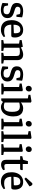

<svg xmlns="http://www.w3.org/2000/svg" viewBox="1819 -2580 772 4450"><g transform="rotate(90 2205.0 -355.0)"><path d="M210 11Q174 11 140.5 4Q107 -3 82 -11.5Q57 -20 48 -27L57 -156H106L123 -76Q134 -68 157 -59Q180 -50 213 -50Q272 -50 291.5 -71.5Q311 -93 311 -131Q311 -158 295.5 -173.5Q280 -189 255 -198Q230 -207 201 -214Q174 -221 147 -230.5Q120 -240 97.5 -254.5Q75 -269 61.5 -294.5Q48 -320 48 -359Q48 -409 72.5 -441.5Q97 -474 140 -490Q183 -506 237 -506Q269 -506 298.5 -501.5Q328 -497 350.5 -491Q373 -485 382 -481L370 -350H323L306 -427Q299 -431 276.5 -436.5Q254 -442 229 -442Q175 -442 155.5 -425Q136 -408 136 -375Q136 -353 150 -339.5Q164 -326 187.5 -317.5Q211 -309 239 -301Q266 -293 294.5 -282.5Q323 -272 346.5 -255.5Q370 -239 384.5 -213Q399 -187 399 -146Q399 -87 372 -53Q345 -19 301.5 -4Q258 11 210 11Z M671 10Q597 10 547 -19Q497 -48 472 -103Q447 -158 447 -235Q447 -318 476 -379Q505 -440 556.5 -473Q608 -506 675 -506Q723 -506 756.5 -489.5Q790 -473 810 -446Q830 -419 839.5 -386Q849 -353 849 -318Q849 -264 838.5 -247Q828 -230 801 -230H552Q552 -183 566 -145.5Q580 -108 613 -86.5Q646 -65 701 -65Q758 -65 789 -76Q820 -87 824 -89L839 -57Q836 -54 815 -37.5Q794 -21 757.5 -5.5Q721 10 671 10ZM553 -282 748 -290Q751 -308 751 -328Q751 -383 733.5 -411.5Q716 -440 663 -440Q624 -440 599.5 -421Q575 -402 564 -366.5Q553 -331 553 -282Z M909 0V-45L990 -59V-411L909 -425V-471L1064 -498L1079 -455H1083Q1123 -478 1166.5 -492Q1210 -506 1240 -506Q1306 -506 1340 -470.5Q1374 -435 1374 -367V-59L1452 -45V0H1203V-45L1278 -59V-350Q1278 -395 1257 -412.5Q1236 -430 1180 -430Q1157 -430 1131 -427Q1105 -424 1086 -419V-59L1160 -45V0Z M1679 11Q1643 11 1609.5 4Q1576 -3 1551 -11.5Q1526 -20 1517 -27L1526 -156H1575L1592 -76Q1603 -68 1626 -59Q1649 -50 1682 -50Q1741 -50 1760.5 -71.5Q1780 -93 1780 -131Q1780 -158 1764.5 -173.5Q1749 -189 1724 -198Q1699 -207 1670 -214Q1643 -221 1616 -230.5Q1589 -240 1566.5 -254.5Q1544 -269 1530.5 -294.5Q1517 -320 1517 -359Q1517 -409 1541.5 -441.5Q1566 -474 1609 -490Q1652 -506 1706 -506Q1738 -506 1767.5 -501.5Q1797 -497 1819.5 -491Q1842 -485 1851 -481L1839 -350H1792L1775 -427Q1768 -431 1745.5 -436.5Q1723 -442 1698 -442Q1644 -442 1624.5 -425Q1605 -408 1605 -375Q1605 -353 1619 -339.5Q1633 -326 1656.5 -317.5Q1680 -309 1708 -301Q1735 -293 1763.5 -282.5Q1792 -272 1815.5 -255.5Q1839 -239 1853.5 -213Q1868 -187 1868 -146Q1868 -87 1841 -53Q1814 -19 1770.5 -4Q1727 11 1679 11Z M1916 0V-45L1997 -59V-411L1916 -425V-471L2066 -498L2094 -487V-59L2169 -45V0ZM2032 -566Q2004 -566 1986.5 -585Q1969 -604 1969 -633Q1969 -662 1988.5 -683.5Q2008 -705 2037 -705Q2065 -705 2082.5 -688Q2100 -671 2100 -640Q2100 -611 2081.5 -588.5Q2063 -566 2032 -566Z M2465 9Q2433 9 2409.5 0.5Q2386 -8 2371 -18Q2356 -28 2349 -34H2340L2309 2H2260V-615L2177 -629V-673L2326 -699L2356 -685V-474L2353 -460V-454Q2362 -461 2381.5 -473.5Q2401 -486 2430 -496Q2459 -506 2495 -506Q2548 -506 2589 -483Q2630 -460 2654 -410.5Q2678 -361 2678 -280Q2678 -183 2647.5 -119Q2617 -55 2569 -23Q2521 9 2465 9ZM2446 -58Q2486 -58 2514 -75.5Q2542 -93 2557 -135Q2572 -177 2572 -249Q2572 -313 2560 -353Q2548 -393 2521.5 -411Q2495 -429 2450 -429Q2420 -429 2394 -424Q2368 -419 2356 -415V-75Q2369 -71 2393 -64.5Q2417 -58 2446 -58Z M2730 0V-45L2811 -59V-411L2730 -425V-471L2880 -498L2908 -487V-59L2983 -45V0ZM2846 -566Q2818 -566 2800.5 -585Q2783 -604 2783 -633Q2783 -662 2802.5 -683.5Q2822 -705 2851 -705Q2879 -705 2896.5 -688Q2914 -671 2914 -640Q2914 -611 2895.5 -588.5Q2877 -566 2846 -566Z M3021 0V-45L3100 -59V-616L3019 -631V-677L3169 -699L3197 -688V-59L3273 -45V0Z M3320 0V-45L3401 -59V-411L3320 -425V-471L3470 -498L3498 -487V-59L3573 -45V0ZM3436 -566Q3408 -566 3390.5 -585Q3373 -604 3373 -633Q3373 -662 3392.5 -683.5Q3412 -705 3441 -705Q3469 -705 3486.5 -688Q3504 -671 3504 -640Q3504 -611 3485.5 -588.5Q3467 -566 3436 -566Z M3801 6Q3756 6 3730 -9Q3704 -24 3694 -50.5Q3684 -77 3684 -112V-436H3601V-485L3684 -506L3715 -616H3781V-496H3922V-463L3908 -436H3781V-123Q3781 -89 3794.5 -79Q3808 -69 3833 -69Q3859 -69 3881 -74Q3903 -79 3911 -82L3924 -45Q3899 -22 3865 -8Q3831 6 3801 6Z M4196 10Q4122 10 4072 -19Q4022 -48 3997 -103Q3972 -158 3972 -235Q3972 -318 4001 -379Q4030 -440 4081.5 -473Q4133 -506 4200 -506Q4248 -506 4281.5 -489.5Q4315 -473 4335 -446Q4355 -419 4364.5 -386Q4374 -353 4374 -318Q4374 -264 4363.5 -247Q4353 -230 4326 -230H4077Q4077 -183 4091 -145.5Q4105 -108 4138 -86.5Q4171 -65 4226 -65Q4283 -65 4314 -76Q4345 -87 4349 -89L4364 -57Q4361 -54 4340 -37.5Q4319 -21 4282.5 -5.5Q4246 10 4196 10ZM4078 -282 4273 -290Q4276 -308 4276 -328Q4276 -383 4258.5 -411.5Q4241 -440 4188 -440Q4149 -440 4124.5 -421Q4100 -402 4089 -366.5Q4078 -331 4078 -282ZM4125 -535 4094 -569 4199 -688Q4211 -702 4222 -711.5Q4233 -721 4245 -721Q4259 -721 4275 -704Q4291 -687 4299 -652Z"/></g></svg>

Font: Faustina Medium
Style: Regular
Weight: 500
Designer: Alfonso Garcia
Foundry: http://www.omnibus-type.com
Version: Version 1.200